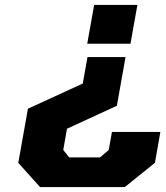

<svg xmlns="http://www.w3.org/2000/svg" viewBox="-20 -542 670 777"><path d="M333 -365 361 -522H536L508 -365ZM142 215 54 117 93 -102 315 -204 334 -311H488L453 -114L251 -21L236 65L260 95H385L420 65L433 -8H629L607 117L485 215Z"/></svg>

Font: Tomorrow
Style: Bold Italic
Weight: 700
Italic angle: -10°
Designer: Tony de Marco, Monica Rizzolli
Foundry: Just in Type
Version: Version 2.002